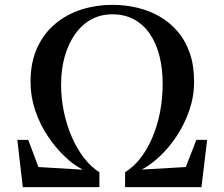

<svg xmlns="http://www.w3.org/2000/svg" viewBox="-20 -772 926 792"><path d="M74 0 51.5 -195H96.5L138.5 -83L322 -72Q285 -90.5 247 -126.5Q209 -162.5 176.8 -211Q144.5 -259.5 125.2 -316.5Q106 -373.5 106 -434Q106 -516 133.8 -575.8Q161.5 -635.5 209 -674.8Q256.5 -714 317 -733Q377.5 -752 443.5 -752Q497 -752 547 -740Q597 -728 639.2 -703.5Q681.5 -679 713.5 -641.2Q745.5 -603.5 763.2 -551.8Q781 -500 780.5 -434Q780.5 -373.5 761 -317Q741.5 -260.5 709.8 -212.2Q678 -164 640 -128Q602 -92 564.5 -72.5L746.5 -83L790 -195H834.5L811 0H496V-61.5Q533 -84.5 561.8 -122.8Q590.5 -161 610.5 -209.5Q630.5 -258 640.8 -313.2Q651 -368.5 651 -426.5Q651 -489.5 637.5 -542Q624 -594.5 597.8 -632.8Q571.5 -671 532.8 -692Q494 -713 443 -713Q395.5 -713 356.5 -691.8Q317.5 -670.5 289.8 -631.2Q262 -592 247 -539Q232 -486 232 -422.5Q232 -366 243.5 -311Q255 -256 276 -207.5Q297 -159 326 -121.2Q355 -83.5 390 -61.5V0Z"/></svg>

Font: Merriweather 96pt SemiBold
Style: Regular
Weight: 600
Version: Version 2.100